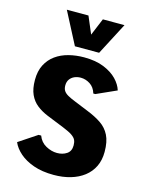

<svg xmlns="http://www.w3.org/2000/svg" viewBox="-141 -1060 899 1156"><g transform="rotate(15 308.5 -481.5)"><path d="M308.6 9.8Q236.8 9.8 183.3 -9Q129.9 -27.8 95 -58.3Q60.1 -88.9 45.4 -124L159.2 -199.7H175.3Q189.5 -161.1 224.1 -142.1Q258.8 -123 293.9 -123Q329.1 -123 354.2 -139.9Q379.4 -156.7 379.4 -192.9Q379.4 -211.9 373.3 -225.8Q367.2 -239.7 348.4 -252.7Q329.6 -265.6 292 -280.8L182.1 -325.2Q144 -340.8 114.5 -364Q85 -387.2 68.6 -423.3Q52.2 -459.5 52.2 -514.2Q52.2 -569.3 72.5 -608.6Q92.8 -647.9 127.7 -673.1Q162.6 -698.2 208.3 -710Q253.9 -721.7 304.2 -721.7Q376.5 -721.7 427.5 -700.9Q478.5 -680.2 509.3 -648.2Q540 -616.2 550.3 -581.5L425.3 -525.4H413.1Q401.9 -562.5 374.3 -580.3Q346.7 -598.1 315.9 -598.1Q295.4 -598.1 277.6 -590.6Q259.8 -583 248.5 -567.6Q237.3 -552.2 237.3 -528.8Q237.3 -509.3 245.6 -496.1Q253.9 -482.9 272.9 -472.2Q292 -461.4 323.2 -449.2L405.8 -415.5Q456.5 -395.5 493.4 -370.6Q530.3 -345.7 550 -306.4Q569.8 -267.1 569.8 -203.1Q569.8 -151.4 550.5 -111.8Q531.2 -72.3 496.1 -45.2Q460.9 -18.1 413.3 -4.2Q365.7 9.8 308.6 9.8ZM232.4 -771.5 128.4 -971.7H263.2L308.6 -864.7L353 -971.7H487.8L383.3 -771.5Z"/></g></svg>

Font: Comme ExtraBold
Style: Regular
Weight: 800
Version: Version 1.000;gftools[0.9.27]